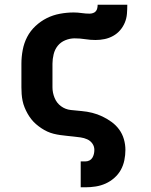

<svg xmlns="http://www.w3.org/2000/svg" viewBox="-20 -581 640 816"><path d="M323 215V105H343Q352 105 360 101Q368 97 372.5 89.5Q377 82 379 73.5Q381 65 381 56Q381 41 372.5 29Q364 17 350.5 11Q337 5 322.5 3Q308 1 294 -0.5Q280 -2 265.5 -3.5Q251 -5 236.5 -7Q222 -9 208 -12.5Q194 -16 181 -22Q168 -28 156 -36Q144 -44 133 -53.5Q122 -63 113 -74.5Q104 -86 97 -98.5Q90 -111 84.5 -124.5Q79 -138 76 -152.5Q73 -167 72 -181.5Q71 -196 71 -210V-310Q71 -339 76.5 -368.5Q82 -398 95.5 -424Q109 -450 131 -470.5Q153 -491 179 -504Q205 -517 234.5 -522.5Q264 -528 293 -528Q310 -528 327 -525.5Q344 -523 361 -523Q368 -523 375.5 -525.5Q383 -528 387.5 -533.5Q392 -539 393.5 -546.5Q395 -554 395 -561H521Q521 -542 519.5 -522.5Q518 -503 510.5 -485Q503 -467 490.5 -452.5Q478 -438 461 -428.5Q444 -419 425 -415Q406 -411 386 -411Q364 -411 342 -414.5Q320 -418 297 -418Q277 -418 257.5 -410Q238 -402 225.5 -386.5Q213 -371 208 -350.5Q203 -330 203 -310V-210Q203 -187 212 -165Q221 -143 239.5 -129.5Q258 -116 281 -113.5Q304 -111 327 -109Q350 -107 372 -101.5Q394 -96 415 -86Q436 -76 454.5 -62.5Q473 -49 486.5 -30.5Q500 -12 506.5 10.5Q513 33 513 56Q513 78 508.5 100Q504 122 493.5 141Q483 160 466 175Q449 190 429 199Q409 208 387 211.5Q365 215 343 215Z"/></svg>

Font: Iosevka Aile Extrabold
Style: Regular
Weight: 800
Designer: Belleve Invis
Foundry: Belleve Invis
Version: Version 27.3.5; ttfautohint (v1.8.4)